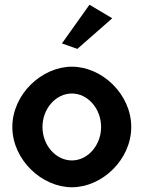

<svg xmlns="http://www.w3.org/2000/svg" viewBox="-20 -776 613 809"><path d="M241 -593 306 -570 453 -699 357 -756ZM159 -241C159 -318 215 -382 283 -382C350 -382 406 -318 406 -241C406 -164 350 -100 283 -100C215 -100 159 -164 159 -241ZM32 -241C32 -103 156 13 283 13C410 13 533 -103 533 -241C533 -379 410 -495 283 -495C156 -495 32 -379 32 -241Z"/></svg>

Font: Bluebird
Style: Nrw
Weight: 400
Designer: Jasper
Foundry: Cannot Into Space Fonts
Version: Version 0.98